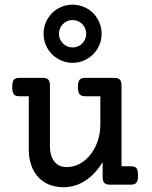

<svg xmlns="http://www.w3.org/2000/svg" viewBox="-20 -780 640 811"><path d="M199.7 -724.6Q216.3 -741.2 239 -750.7Q261.7 -760.3 286.6 -760.3Q311.5 -760.3 334.2 -750.7Q356.9 -741.2 373.5 -724.6Q390.1 -707.5 399.7 -685.1Q409.2 -662.6 409.2 -637.7Q409.2 -612.3 399.7 -589.8Q390.1 -567.4 373.5 -550.8Q356.4 -533.7 334 -524.2Q311.5 -514.6 286.6 -514.6Q261.7 -514.6 239.3 -524.2Q216.8 -533.7 199.7 -550.8Q183.1 -567.4 173.6 -589.8Q164.1 -612.3 164.1 -637.7Q164.1 -662.6 173.6 -685.1Q183.1 -707.5 199.7 -724.6ZM245.6 -596.7Q262.7 -579.6 286.6 -579.6Q310.5 -579.6 327.6 -596.7Q344.2 -614.3 344.2 -637.7Q344.2 -649.4 339.8 -659.9Q335.4 -670.4 327.6 -678.2Q310.5 -695.3 286.6 -695.3Q262.7 -695.3 245.6 -678.2Q237.8 -670.4 233.4 -659.9Q229 -649.4 229 -637.7Q229 -614.3 245.6 -596.7ZM62.5 -373.5Q52.7 -373.5 46.6 -375.7Q40.5 -377.9 37.1 -383.8Q31.7 -392.1 31.7 -412.6Q31.7 -434.6 38.6 -443.4Q44.9 -451.2 62.5 -451.2H160.2Q176.8 -451.2 183.8 -443.8Q190.9 -436.5 190.9 -418.9V-163.1Q190.9 -124 206.5 -102.1Q224.1 -74.2 262.7 -74.2Q290.5 -74.2 316.2 -87.9Q341.8 -101.6 361.3 -126Q381.3 -150.9 392.6 -183.8Q403.8 -216.8 403.8 -253.9V-373.5H339.8Q322.3 -373.5 315.4 -382.8Q309.1 -392.1 309.1 -412.6Q309.1 -435.5 316.9 -443.4Q323.2 -451.2 339.8 -451.2H462.4Q479 -451.2 486.1 -443.8Q493.2 -436.5 493.2 -418.9V-77.6H532.2Q549.8 -77.6 556.2 -69.8Q563 -61 563 -39.1Q563 -26.9 561.3 -19.5Q559.6 -12.2 555.7 -7.8Q549.3 0 532.2 0H444.3Q427.7 0 420.7 -7.3Q413.6 -14.6 413.6 -32.2V-95.2Q380.9 -42.5 338.9 -15.9Q296.9 10.7 247.6 10.7Q214.4 10.7 187.3 -0.2Q160.2 -11.2 141.1 -32.2Q122.1 -52.7 111.8 -82.5Q101.6 -112.3 101.6 -148.4V-373.5Z"/></svg>

Font: Courier Prime Medium
Style: Regular
Weight: 500
Designer: Alan Dague-Greene
Foundry: Quote-Unquote Apps
Version: Version 1.202